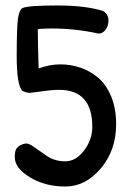

<svg xmlns="http://www.w3.org/2000/svg" viewBox="-20 -681 463 701"><path d="M121 -431Q162 -446 200 -446Q238 -446 273.5 -434Q309 -422 338.5 -397Q368 -372 386 -328.5Q404 -285 404 -228Q404 -132 348 -66Q292 0 218.5 0Q145 0 89.5 -33.5Q34 -67 34 -107Q34 -126 38.5 -135.5Q43 -145 55 -151Q67 -157 76.5 -157Q86 -157 102.5 -145.5Q119 -134 149 -113Q179 -92 218 -92Q257 -92 287 -131.5Q317 -171 317 -218Q317 -353 196 -353Q170 -353 135.5 -348Q101 -343 90.5 -342Q80 -341 62 -349Q41 -369 41 -476.5Q41 -584 46 -615.5Q51 -647 63 -652Q84 -661 188.5 -661Q293 -661 356 -641Q376 -629 376 -606.5Q376 -584 363.5 -570Q351 -556 337 -559Q254 -577 170 -577Q144 -577 118 -575Q118 -536 121 -431Z"/></svg>

Font: Patrick Hand SC
Style: Regular
Weight: 400
Designer: Patrick Wagesreiter
Foundry: Patrick Wagesreiter
Version: Version 1.003;PS 001.003;hotconv 1.0.70;makeotf.lib2.5.58329